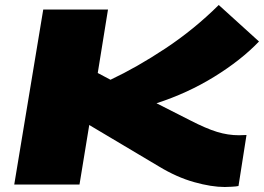

<svg xmlns="http://www.w3.org/2000/svg" viewBox="-20 -738 1056 768"><path d="M37 0 153 -700H412L371 -446L422 -419Q528 -469 642 -544.5Q756 -620 855 -718L1016 -572Q944 -497 837 -431Q730 -365 606 -325L740 -257Q804 -224 848 -210.5Q892 -197 936 -197Q943 -197 950.5 -197.5Q958 -198 966 -198L934 6Q926 8 906 9Q886 10 879 10Q826 10 756.5 -9.5Q687 -29 616 -72L337 -238L298 0Z"/></svg>

Font: Georama ExtraExtended ExtraBold
Style: Italic
Weight: 800
Width: 8
Italic angle: -9°
Designer: Jean-Baptiste Levee
Foundry: Production Type
Version: Version 1.000